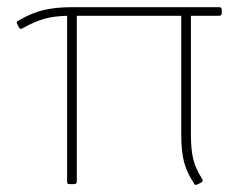

<svg xmlns="http://www.w3.org/2000/svg" viewBox="-20 -513 671 535"><path d="M525 2Q521 2 520 -3Q500 -33 492.5 -63Q485 -93 485 -139V-469H194V-7Q194 0 186 0H174Q170 0 168.5 -1.5Q167 -3 167 -7V-469Q129 -468 103 -460.5Q77 -453 44 -435Q40 -432 37.5 -432.5Q35 -433 33 -436L28 -446Q26 -450 27 -452Q28 -454 32 -456Q68 -477 101.5 -485Q135 -493 182 -493H590Q598 -493 598 -486V-477Q598 -469 590 -469H512V-138Q512 -96 518.5 -69.5Q525 -43 543 -15Q548 -8 540 -4L530 1Q528 2 525 2Z"/></svg>

Font: YamahaIndonesia935. App Thin
Style: Regular
Weight: 100
Designer: Dalton Maag Ltd
Foundry: Dalton Maag Ltd
Version: Version 1.002